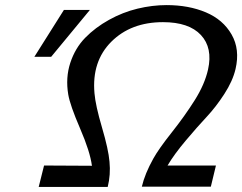

<svg xmlns="http://www.w3.org/2000/svg" viewBox="-20 -734 951 754"><path d="M115 -511 231 -695H333L181 -511ZM132 0 153 -84 341 -83Q334 -138 294.5 -229.5Q255 -321 248 -363Q237 -429 256 -487Q275 -545 314.5 -585.5Q354 -626 408 -656Q462 -686 520 -700Q578 -714 634 -714Q721 -714 788.5 -685.5Q856 -657 889.5 -598.5Q923 -540 905 -463Q894 -416 861 -365Q828 -314 791.5 -275Q755 -236 709.5 -182Q664 -128 638 -84H828L808 -1H537Q549 -52 582 -111Q603 -149 654.5 -214Q706 -279 745 -341Q784 -403 797 -461Q816 -546 769 -596.5Q722 -647 620 -647Q494 -647 417 -570Q340 -493 351 -368Q355 -320 380.5 -233.5Q406 -147 410 -99Q415 -48 403 0Z"/></svg>

Font: Coval
Style: Italic
Weight: 400
Foundry: Context Ltd
Version: Version 001.000